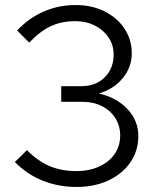

<svg xmlns="http://www.w3.org/2000/svg" viewBox="-20 -731 622 762"><path d="M284 11Q212 11 149.5 -14Q87 -39 39 -88L87 -135Q131 -91 177.5 -71.5Q224 -52 283 -52Q334.1 -52 373.5 -70Q413 -88 435 -119.9Q457 -151.9 457 -193.3Q457 -232 437.5 -262.5Q418 -293 384.2 -310Q350.4 -327 306 -327H223V-389H303Q360.1 -389 395.5 -424Q431 -459.1 431 -515Q431 -552 411 -582Q391 -612 356.6 -629.5Q322.1 -647 279 -647Q225 -647 182.5 -627.5Q140 -608 96 -562L48 -610Q95 -660 154 -685.5Q213 -711 279.7 -711Q344.4 -711 394.7 -686Q445 -661 474 -617.3Q503 -573.5 503 -519Q503 -464.5 467 -420.7Q431 -377 372 -360Q443 -344 486 -298Q529 -252 529 -191.4Q529 -132.9 497.5 -86.9Q466 -41 410.5 -15Q355 11 284 11Z"/></svg>

Font: Red Hat Display
Style: Regular
Weight: 300
Designer: Pentagram, MCKL
Foundry: Pentagram, MCKL
Version: Version 1.023